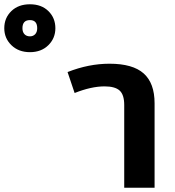

<svg xmlns="http://www.w3.org/2000/svg" viewBox="-330 -878 820 898"><path d="M-71 -746Q-71 -699 -104 -666.5Q-137 -634 -190 -634Q-243 -634 -276.5 -666.5Q-310 -699 -310 -746Q-310 -794 -277 -826Q-244 -858 -190 -858Q-136 -858 -103.5 -826Q-71 -794 -71 -746ZM-190 -708Q-175 -708 -165.5 -718Q-156 -728 -156 -746Q-156 -784 -190 -784Q-225 -784 -225 -746Q-225 -728 -215.5 -718Q-206 -708 -190 -708ZM182 -580Q291 -580 342 -534.5Q393 -489 393 -395V0H251V-387Q251 -435 229.5 -454.5Q208 -474 159 -474Q97 -474 19 -443L-14 -541Q85 -580 182 -580Z"/></svg>

Font: FiraGO SemiBold
Style: Regular
Weight: 600
Designer: bBox Type
Foundry: bBox Type GmbH
Version: Version 1.001;PS 001.001;hotconv 1.0.88;makeotf.lib2.5.64775